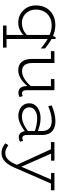

<svg xmlns="http://www.w3.org/2000/svg" viewBox="884 -1410 764 2573"><g transform="rotate(90 1266.5 -124.0)"><path d="M284 14Q218 14 166 -17Q114 -48 83.5 -101Q53 -154 53 -221Q53 -282 72.5 -330.5Q92 -379 127.5 -413Q163 -447 211 -465Q259 -483 315 -483Q362 -483 405.5 -471.5Q449 -460 488.5 -440Q528 -420 563.5 -395.5Q599 -371 630 -345V-288Q597 -317 560.5 -343Q524 -369 485.5 -389.5Q447 -410 405.5 -422Q364 -434 321 -434Q274 -434 235 -419Q196 -404 168 -376Q140 -348 124.5 -309Q109 -270 109 -222Q109 -168 133 -125Q157 -82 198.5 -58Q240 -34 294 -35Q334 -36 369 -49.5Q404 -63 435.5 -89Q467 -115 492 -151V-102Q469 -70 437.5 -43.5Q406 -17 367.5 -1.5Q329 14 284 14ZM323 218V171H618V218ZM449 215V-424L478 -486H503V215Z M920 14Q885 14 857 2.5Q829 -9 810 -32Q791 -55 780.5 -89Q770 -123 770 -168V-471H825V-174Q825 -142 831.5 -116.5Q838 -91 851 -73Q864 -55 885.5 -46Q907 -37 936 -37Q965 -37 994 -48Q1023 -59 1052 -79Q1081 -99 1109 -127Q1137 -155 1163 -189V-142Q1136 -108 1108 -79.5Q1080 -51 1050 -30Q1020 -9 988 2.5Q956 14 920 14ZM666 -424V-471H807V-424ZM1222 12Q1195 12 1175 -0.5Q1155 -13 1144.5 -38Q1134 -63 1134 -98V-471H1189V-100Q1189 -66 1200.5 -51Q1212 -36 1230 -36Q1242 -36 1250.5 -38.5Q1259 -41 1267 -47L1282 -4Q1269 3 1254.5 7.5Q1240 12 1222 12ZM1040 -424V-471H1178V-424Z M1819 7Q1793 7 1774.5 -6Q1756 -19 1746 -43.5Q1736 -68 1736 -103V-306Q1736 -354 1717 -382.5Q1698 -411 1668 -423Q1638 -435 1601 -435Q1548 -435 1500 -421.5Q1452 -408 1405 -388L1392 -434Q1441 -455 1495 -469.5Q1549 -484 1605 -484Q1657 -484 1699 -466Q1741 -448 1765 -408.5Q1789 -369 1789 -304V-106Q1789 -73 1799.5 -57Q1810 -41 1830 -41Q1841 -41 1850.5 -45Q1860 -49 1867 -52L1880 -10Q1871 -4 1855.5 1.5Q1840 7 1819 7ZM1534 13Q1490 13 1451 -4Q1412 -21 1388.5 -53.5Q1365 -86 1365 -133Q1365 -180 1391.5 -214Q1418 -248 1462.5 -266.5Q1507 -285 1562 -285Q1619 -285 1665 -272.5Q1711 -260 1761 -242V-200Q1706 -221 1659.5 -230Q1613 -239 1568 -240Q1529 -241 1495.5 -229Q1462 -217 1440.5 -193.5Q1419 -170 1419 -134Q1419 -102 1436.5 -79.5Q1454 -57 1482.5 -46Q1511 -35 1543 -35Q1577 -35 1613 -47Q1649 -59 1686.5 -82Q1724 -105 1761 -135L1760 -92Q1724 -62 1686 -38.5Q1648 -15 1609.5 -1Q1571 13 1534 13Z M2032 238Q2003 238 1980 231Q1957 224 1937.5 212.5Q1918 201 1901 189L1926 147Q1948 162 1973.5 175Q1999 188 2032 188Q2060 188 2085.5 175Q2111 162 2133 135.5Q2155 109 2173 69L2398 -453H2452L2223 73Q2201 123 2173 160Q2145 197 2110 217.5Q2075 238 2032 238ZM2201 57 1969 -450H2029L2235 18ZM1884 -424V-471H2134V-426H2009L1998 -424ZM2298 -426V-471H2530V-424H2420L2411 -426Z"/></g></svg>

Font: BioRhyme ExtraBold Light
Style: Regular
Weight: 300
Version: Version 1.600;gftools[0.9.33]